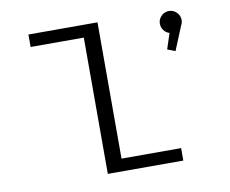

<svg xmlns="http://www.w3.org/2000/svg" viewBox="-85 -908 1219 1017"><g transform="rotate(-10 525.0 -400.0)"><path d="M500.5 -67H821V0H415V-733H129V-800H500.5ZM941.5 -735.5Q941.5 -720 934 -707L881 -578L839 -594.5L866.5 -678.5Q848 -684 836.2 -699.8Q824.5 -715.5 824.5 -735.5Q824.5 -759 841.8 -776.2Q859 -793.5 883 -793.5Q907 -793.5 924.2 -776.2Q941.5 -759 941.5 -735.5Z"/></g></svg>

Font: League Mono Extended Light
Style: Regular
Weight: 300
Width: 9
Designer: Tyler Finck
Foundry: The League of Moveable Type / Tyler Finck
Version: Version 2.210